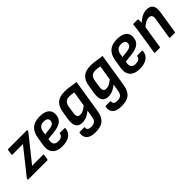

<svg xmlns="http://www.w3.org/2000/svg" viewBox="148 -1474 2642 2642"><g transform="rotate(-45 1469.0 -153.0)"><path d="M-1 0Q-11 0 -9 -10V-14Q-8 -22 -2 -29L225 -314Q241 -335 258 -355.5Q275 -376 290 -395V-397Q268 -397 245.5 -396.5Q223 -396 201 -396H87Q75 -396 77 -408L88 -481Q90 -492 101 -492H461Q472 -492 470 -482L469 -478Q468 -470 458 -458L243 -189Q225 -166 206.5 -143Q188 -120 168 -96V-95Q194 -96 215.5 -96Q237 -96 261 -96H382Q394 -96 392 -84L380 -11Q378 0 368 0Z M654 11Q555 11 508 -41.5Q461 -94 477 -191L497 -314Q513 -410 567.5 -456.5Q622 -503 719 -503Q807 -503 853 -469.5Q899 -436 899 -375Q899 -301 853.5 -261.5Q808 -222 717 -212L587 -197L583 -173Q577 -125 597 -101.5Q617 -78 662 -78Q700 -78 723.5 -93Q747 -108 750 -134Q751 -146 762 -146H847Q859 -146 858 -135Q853 -65 799 -27Q745 11 654 11ZM600 -274 699 -286Q745 -292 766 -309.5Q787 -327 787 -361Q787 -386 767.5 -400Q748 -414 712 -414Q665 -414 639.5 -390Q614 -366 606 -318Z M1206 -503Q1264 -503 1312.5 -493.5Q1361 -484 1416 -479L1338 9Q1323 106 1271 151.5Q1219 197 1115 197Q1020 197 979 156.5Q938 116 951 47Q954 37 963 37H1046Q1056 37 1056 48Q1053 75 1069.5 88.5Q1086 102 1124 102Q1171 102 1195.5 80.5Q1220 59 1227 9L1244 -93Q1202 -59 1162 -42Q1122 -25 1079 -25Q1012 -25 985 -68.5Q958 -112 971 -198L991 -322Q1006 -414 1057 -458.5Q1108 -503 1206 -503ZM1135 -123Q1164 -123 1192.5 -137Q1221 -151 1257 -180L1293 -399Q1272 -403 1248 -406Q1224 -409 1204 -409Q1159 -409 1133.5 -386Q1108 -363 1099 -308L1085 -213Q1077 -166 1089.5 -144.5Q1102 -123 1135 -123Z M1713 -503Q1771 -503 1819.5 -493.5Q1868 -484 1923 -479L1845 9Q1830 106 1778 151.5Q1726 197 1622 197Q1527 197 1486 156.5Q1445 116 1458 47Q1461 37 1470 37H1553Q1563 37 1563 48Q1560 75 1576.5 88.5Q1593 102 1631 102Q1678 102 1702.5 80.5Q1727 59 1734 9L1751 -93Q1709 -59 1669 -42Q1629 -25 1586 -25Q1519 -25 1492 -68.5Q1465 -112 1478 -198L1498 -322Q1513 -414 1564 -458.5Q1615 -503 1713 -503ZM1642 -123Q1671 -123 1699.5 -137Q1728 -151 1764 -180L1800 -399Q1779 -403 1755 -406Q1731 -409 1711 -409Q1666 -409 1640.5 -386Q1615 -363 1606 -308L1592 -213Q1584 -166 1596.5 -144.5Q1609 -123 1642 -123Z M2160 11Q2061 11 2014 -41.5Q1967 -94 1983 -191L2003 -314Q2019 -410 2073.5 -456.5Q2128 -503 2225 -503Q2313 -503 2359 -469.5Q2405 -436 2405 -375Q2405 -301 2359.5 -261.5Q2314 -222 2223 -212L2093 -197L2089 -173Q2083 -125 2103 -101.5Q2123 -78 2168 -78Q2206 -78 2229.5 -93Q2253 -108 2256 -134Q2257 -146 2268 -146H2353Q2365 -146 2364 -135Q2359 -65 2305 -27Q2251 11 2160 11ZM2106 -274 2205 -286Q2251 -292 2272 -309.5Q2293 -327 2293 -361Q2293 -386 2273.5 -400Q2254 -414 2218 -414Q2171 -414 2145.5 -390Q2120 -366 2112 -318Z M2759 0Q2748 0 2749 -11L2799 -322Q2812 -404 2745 -404Q2714 -404 2680.5 -385.5Q2647 -367 2603 -326L2608 -403Q2656 -452 2704 -477.5Q2752 -503 2802 -503Q2869 -503 2897 -462Q2925 -421 2911 -338L2859 -11Q2858 0 2848 0ZM2467 0Q2455 0 2457 -11L2513 -367Q2518 -397 2521.5 -427.5Q2525 -458 2526 -480Q2526 -492 2538 -492H2615Q2626 -492 2627 -481Q2628 -465 2626 -439.5Q2624 -414 2622 -394L2623 -361L2568 -11Q2566 0 2556 0Z"/></g></svg>

Font: Sofia Sans Semi Condensed
Style: Bold Italic
Weight: 700
Italic angle: -9°
Version: Version 4.100